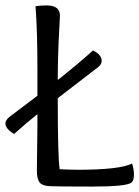

<svg xmlns="http://www.w3.org/2000/svg" viewBox="-65 -686 514 708"><path d="M73 -265Q37 -237 -13 -192Q-45 -211 -45 -231Q-45 -243 -30 -255L73 -333V-431Q73 -572 66 -663Q83 -666 107 -666Q156 -666 156 -628Q156 -623 154 -588Q148 -481 148 -391Q219 -447 278 -500Q310 -484 310 -462Q310 -448 295 -437L148 -324Q148 -106 155 -62Q197 -60 221 -60Q377 -60 422 -83Q429 -62 429 -41.5Q429 -21 420 -13Q403 2 275 2Q147 2 118.5 0.5Q90 -1 80.5 -14Q71 -27 71 -57L73 -224Z"/></svg>

Font: Overlock
Style: Regular
Weight: 400
Designer: Dario Muhafara
Foundry: Dario Manuel Muhafara
Version: Version 1.002